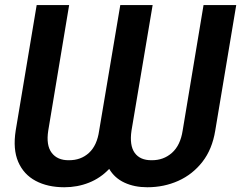

<svg xmlns="http://www.w3.org/2000/svg" viewBox="-20 -748 976 777"><path d="M43.5 -219.7 128.4 -727.5H259.8L175.3 -219.7Q166 -160.2 189.2 -129.6Q212.4 -99.1 258.3 -99.6Q307.1 -99.1 340.1 -129.4Q373 -159.7 381.3 -219.7L466.8 -727.5H597.7L512.2 -219.7Q503.4 -159.7 525.1 -129.4Q546.9 -99.1 593.8 -99.6Q641.6 -99.1 675.8 -129.4Q710 -159.7 719.2 -219.7L803.7 -727.5H936L851.1 -219.7Q838.9 -144 799.1 -93Q759.3 -42 701.4 -16.1Q643.6 9.8 576.2 9.8Q523.9 9.8 483.9 -8.8Q443.8 -27.3 421.9 -64.5Q386.7 -27.3 340.1 -8.8Q293.5 9.8 240.2 9.8Q172.9 9.8 124.3 -16.1Q75.7 -42 53.7 -93Q31.7 -144 43.5 -219.7Z"/></svg>

Font: Inter Tight SemiBold
Style: Italic
Weight: 600
Italic angle: -9.39999°
Designer: Rasmus Andersson
Foundry: rsms
Version: Version 3.004